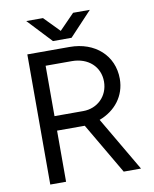

<svg xmlns="http://www.w3.org/2000/svg" viewBox="-94 -946 815 1017"><g transform="rotate(-10 313.0 -437.5)"><path d="M93 0H178V-275H310H327L488 0H581L410 -292C496 -324 553 -396 553 -488C553 -613 457 -700 321 -700H93ZM333 -353H178V-624H319C407 -624 468 -568 468 -488C468 -409 408 -353 333 -353ZM239 -746H339L460 -875H370L289 -792L208 -875H118Z"/></g></svg>

Font: HB Figtree Prototype
Style: Regular
Weight: 400
Designer: Alfredo Marco Pradil
Foundry: Hanken Design Co.®
Version: Version 1.002;Glyphs 3.2 (3228)